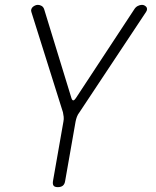

<svg xmlns="http://www.w3.org/2000/svg" viewBox="-20 -760 640 790"><path d="M218 10Q205 10 200.5 4Q196 -2 198 -15L241 -260Q243 -270 242 -279.5Q241 -289 239 -298L109 -711Q107 -717 109 -722.5Q111 -728 115 -731.5Q119 -735 124.5 -737.5Q130 -740 136 -740Q144 -740 151.5 -735.5Q159 -731 162 -721L274 -356Q277 -347 281.5 -347Q286 -347 292 -356L532 -721Q538 -731 547 -735.5Q556 -740 564 -740Q570 -740 574.5 -737.5Q579 -735 582 -731.5Q585 -728 585 -722.5Q585 -717 581 -711L307 -298Q300 -289 296.5 -279.5Q293 -270 291 -260L248 -15Q246 -2 238.5 4Q231 10 218 10Z"/></svg>

Font: Maple Mono NL Thin
Style: Italic
Weight: 250
Italic angle: -10°
Monospace: yes
Designer: subframe7536
Version: Version 7.000